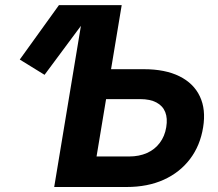

<svg xmlns="http://www.w3.org/2000/svg" viewBox="-20 -748 874 768"><path d="M158.2 -448.7 59.1 -509.8 215.8 -727.5H365.2ZM371.1 -471.2H555.7Q640.6 -471.2 697.8 -442.9Q754.9 -414.6 779.5 -362.3Q804.2 -310.1 792.5 -238.8Q780.8 -165.5 740 -111.8Q699.2 -58.1 635 -29.1Q570.8 0 486.3 0H196.8L317.4 -727.5H466.8L366.2 -122.1H496.6Q536.6 -122.1 567.9 -136Q599.1 -149.9 619.1 -176.5Q639.2 -203.1 645 -239.3Q650.9 -274.9 640.9 -299.8Q630.9 -324.7 605.7 -338.1Q580.6 -351.6 540 -351.6H351.6Z"/></svg>

Font: Inter 18pt
Style: Bold Italic
Weight: 700
Italic angle: -9.3988°
Designer: Rasmus Andersson
Foundry: rsms
Version: Version 4.001;git-66647c0bb